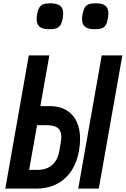

<svg xmlns="http://www.w3.org/2000/svg" viewBox="-20 -1120 746 1140"><path d="M151 -791H273L219.5 -490H276Q333 -490 373.5 -466.2Q414 -442.5 434.8 -398.8Q455.5 -355 455.5 -295.5Q455.5 -263.5 449.5 -227.5Q430 -117 363 -58.5Q296 0 192.5 0H11.5ZM332 -223 341 -273.5Q344 -291.5 344 -306Q344 -343 323.5 -359.8Q303 -376.5 260.5 -376.5H200L153 -111.5H205.5Q256 -111.5 289.2 -140Q322.5 -168.5 332 -223ZM584 -791H706.5L566.5 0H444.5ZM197.5 -1007Q197.5 -1018 200 -1034.5Q205 -1061 213.5 -1075Q222 -1089 237.2 -1094.8Q252.5 -1100.5 279.5 -1100.5Q318.5 -1100.5 336.8 -1086Q355 -1071.5 355 -1039Q355 -1028.5 352.5 -1012Q348 -986 339.2 -972Q330.5 -958 315.2 -952.2Q300 -946.5 273.5 -946.5Q234.5 -946.5 216 -960.5Q197.5 -974.5 197.5 -1007ZM467 -1006.5Q467 -1016.5 469.5 -1033Q474.5 -1060 483.2 -1074.5Q492 -1089 507.2 -1094.8Q522.5 -1100.5 548.5 -1100.5Q587 -1100.5 605.2 -1086.5Q623.5 -1072.5 623.5 -1040Q623.5 -1029 621 -1012.5Q616.5 -986 608.2 -972Q600 -958 584.8 -952.2Q569.5 -946.5 542 -946.5Q504 -946.5 485.5 -960.8Q467 -975 467 -1006.5Z"/></svg>

Font: JuliaMono BoldItalic
Style: Regular
Weight: 700
Italic angle: -9°
Monospace: yes
Designer: cormullion
Foundry: corm
Version: Version 0.049; ttfautohint (v1.8.4)